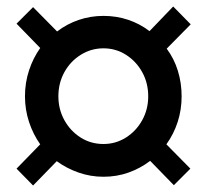

<svg xmlns="http://www.w3.org/2000/svg" viewBox="-20 -542 640 592"><path d="M82 30 31 -22 104 -97Q82 -128 69.5 -166Q57 -204 57 -245Q57 -287 69.5 -325Q82 -363 104 -394L31 -469L82 -520L156 -445Q186 -468 222.5 -480.5Q259 -493 299 -493Q339 -493 375 -481Q411 -469 441 -446L514 -522L568 -467L494 -392Q517 -361 528.5 -323.5Q540 -286 540 -245Q540 -204 528 -166.5Q516 -129 493 -97L567 -22L516 29L443 -46Q413 -23 376.5 -10Q340 3 299 3Q259 3 222 -10Q185 -23 155 -45ZM299 -98Q337 -98 368.5 -118Q400 -138 418.5 -171.5Q437 -205 437 -245Q437 -286 418.5 -319.5Q400 -353 368.5 -373Q337 -393 299 -393Q261 -393 229 -373Q197 -353 178.5 -319.5Q160 -286 160 -245Q160 -205 178.5 -171.5Q197 -138 228.5 -118Q260 -98 299 -98Z"/></svg>

Font: NunitoSans3
Style: Bold
Weight: 700
Designer: Vernon Adams
Foundry: Vernon Adams
Version: Version 3.101;gftools[0.9.27]